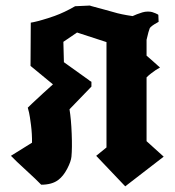

<svg xmlns="http://www.w3.org/2000/svg" viewBox="-20 -657 623 685"><path d="M79.1 -272.9Q81.1 -266.6 83.7 -255.1Q86.4 -243.7 90.6 -210.9Q94.7 -178.2 94.2 -147.9Q21.5 -102.5 19 -101.1Q35.2 -84 73 -49.6Q110.8 -15.1 127 2Q165.5 2 188 -15.1Q206.1 -28.8 219.7 -54.9Q233.4 -81.1 234.9 -98.1Q237.8 -128.4 235.8 -179.7Q233.9 -231 228 -267.1L306.2 -348.1V-365.2L298.8 -369.6V-370.1L208 -435.1L206.1 -507.8L254.9 -541L359.9 -506.8V-130.9L323.2 -101.1L426.8 7.8L564 -98.1L502.9 -153.3V-380.9Q511.2 -389.2 519 -395Q537.1 -409.2 550.8 -416Q543 -422.9 527.1 -437.3Q511.2 -451.7 502.9 -458.5V-515.1Q510.3 -547.4 514.2 -556.2Q516.1 -560.1 523.9 -565.7Q531.7 -571.3 539.1 -575.2L545.9 -579.1L544.9 -604Q543.9 -605 542.2 -606Q540.5 -606.9 534.7 -609.6Q528.8 -612.3 522.7 -614Q516.6 -615.7 507.1 -615.7Q497.6 -615.7 487.8 -612.8Q466.3 -606 453.1 -599.6Q411.6 -605.5 384.8 -613.8Q374.5 -616.7 352.3 -622.8Q330.1 -628.9 315.2 -632.8Q300.3 -636.7 300.8 -637.2L248 -634.8Q210 -612.8 174.8 -600.1Q152.8 -592.3 131.6 -586.2Q110.4 -580.1 100.1 -578.1L89.8 -576.2L88.9 -421.9Q136.2 -382.3 168.9 -356Q153.8 -342.8 131.3 -322Q108.9 -301.3 93.8 -287.1Z"/></svg>

Font: KJV1611
Style: Regular
Weight: 400
Version: Version 3.6.1